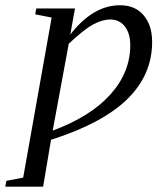

<svg xmlns="http://www.w3.org/2000/svg" viewBox="-83 -491 625 724"><path d="M79.6 212.9H-63L-59.1 190.9L4.4 178.7L111.8 -424.8L49.8 -437L53.7 -459H199.7L182.1 -360.8Q267.6 -471.2 369.6 -471.2Q426.8 -471.2 458.7 -433.3Q490.7 -395.5 490.7 -333Q490.7 -209 397.2 -117.4Q303.7 -25.9 109.4 36.1ZM115.7 1.5Q258.3 -51.3 333.3 -134.8Q408.2 -218.3 408.2 -320.3Q408.2 -365.2 387.7 -391.4Q367.2 -417.5 332.5 -417.5Q302.7 -417.5 268.1 -398.7Q233.4 -379.9 176.3 -326.2Z"/></svg>

Font: Liberation Serif
Style: Italic
Weight: 400
Italic angle: -16.333°
Designer: Steve Matteson
Foundry: Ascender Corporation
Version: Version 2.1.5